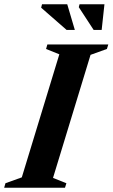

<svg xmlns="http://www.w3.org/2000/svg" viewBox="-48 -878 527 898"><path d="M229.5 -624 167.5 -649 173.5 -670H458.5L452 -649L375.5 -621.5L200 -46L262.5 -21L256 0H-28.5L-22.5 -21L54 -48.5ZM302 -738H263.5L144.5 -842L148.5 -858H266.5ZM427.5 -738H390L320.5 -844.5L324 -858H440.5Z"/></svg>

Font: Newsreader 16pt
Style: Bold Italic
Weight: 700
Italic angle: -17°
Designer: Hugues Gentile
Foundry: Production Type
Version: Version 1.003; ttfautohint (v1.8.3)